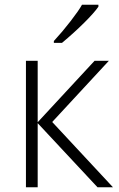

<svg xmlns="http://www.w3.org/2000/svg" viewBox="-20 -786 499 806"><path d="M88.9 0V-530.8H138.2V-272.9L377 -530.8H437L199.2 -273.9L454.1 0H389.2L138.2 -269V0ZM206.1 -606V-613.8Q241.7 -652.3 276.6 -697.5Q311.5 -742.7 324.2 -766.1H393.1V-757.8Q375.5 -732.4 333.3 -690.4Q291 -648.4 240.2 -606Z"/></svg>

Font: Open Sans Light
Style: Regular
Weight: 300
Foundry: Ascender Corporation
Version: Version 1.10